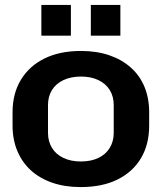

<svg xmlns="http://www.w3.org/2000/svg" viewBox="-20 -750 657 780"><path d="M308 10Q244 10 193 -7.5Q142 -25 106 -57.5Q70 -90 50.5 -136.5Q31 -183 31 -240V-294Q31 -370 65 -426Q99 -482 161 -512.5Q223 -543 309 -543Q373 -543 424 -525.5Q475 -508 511.5 -475.5Q548 -443 567 -397Q586 -351 586 -294V-240Q586 -163 552.5 -107Q519 -51 457 -20.5Q395 10 308 10ZM308 -94Q350 -94 380 -108.5Q410 -123 426 -149.5Q442 -176 442 -210V-323Q442 -358 426 -384Q410 -410 380 -424.5Q350 -439 309 -439Q268 -439 237.5 -424.5Q207 -410 191 -384Q175 -358 175 -323V-210Q175 -176 191 -149.5Q207 -123 237.5 -108.5Q268 -94 308 -94ZM148 -605V-730H268V-605ZM349 -605V-730H469V-605Z"/></svg>

Font: Hubot Sans SemiBold
Style: Regular
Weight: 600
Designer: Deni Anggara
Foundry: GitHub, Inc., Subsidiary of Microsoft Corporation
Version: Version 2.000